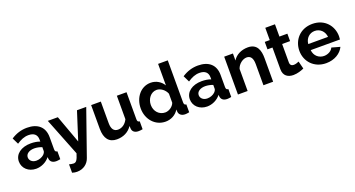

<svg xmlns="http://www.w3.org/2000/svg" viewBox="-53 -1499 4625 2498"><g transform="rotate(-20 2259.0 -250.5)"><path d="M25 -155C25 -61 102 10 207 10C277 10 350 -23 396 -82L399 -55C405 -20 431 7 485 7C499 7 518 5 542 0V-109C519 -111 510 -121 510 -150V-317C510 -456 422 -533 273 -533C193 -533 121 -510 52 -465L95 -377C152 -415 201 -436 259 -436C337 -436 376 -398 376 -332V-304C342 -318 294 -325 250 -325C117 -325 25 -257 25 -155ZM351 -128C326 -104 285 -88 245 -88C186 -88 152 -126 152 -166C152 -215 201 -248 271 -248C304 -248 344 -240 376 -227V-174C376 -161 366 -143 351 -128Z M626 102V218C650 226 672 229 693 229C783 229 848 176 872 104L1092 -524H964L840 -137L699 -524H560L767 0C740 89 722 112 686 112C672 112 649 108 626 102Z M1160 -196C1160 -61 1217 10 1325 10C1413 10 1489 -26 1536 -98L1539 -56C1544 -17 1576 6 1624 6C1639 6 1655 5 1682 0V-109C1659 -111 1650 -121 1650 -150V-524H1516V-199C1485 -135 1433 -104 1381 -104C1324 -104 1294 -145 1294 -225V-524H1160Z M1751 -262C1751 -110 1855 10 2000 10C2072 10 2143 -25 2182 -91L2184 -58C2188 -19 2222 7 2270 7C2285 7 2302 5 2327 0V-109C2304 -111 2296 -121 2296 -150V-730H2162V-432C2127 -491 2062 -533 1985 -533C1849 -533 1751 -413 1751 -262ZM2162 -192C2144 -141 2086 -104 2035 -104C1951 -104 1890 -172 1890 -259C1890 -343 1946 -419 2027 -419C2081 -419 2140 -375 2162 -317Z M2392 -155C2392 -61 2469 10 2574 10C2644 10 2717 -23 2763 -82L2766 -55C2772 -20 2798 7 2852 7C2866 7 2885 5 2909 0V-109C2886 -111 2877 -121 2877 -150V-317C2877 -456 2789 -533 2640 -533C2560 -533 2488 -510 2419 -465L2462 -377C2519 -415 2568 -436 2626 -436C2704 -436 2743 -398 2743 -332V-304C2709 -318 2661 -325 2617 -325C2484 -325 2392 -257 2392 -155ZM2718 -128C2693 -104 2652 -88 2612 -88C2553 -88 2519 -126 2519 -166C2519 -215 2568 -248 2638 -248C2671 -248 2711 -240 2743 -227V-174C2743 -161 2733 -143 2718 -128Z M3489 0V-327C3489 -429 3462 -533 3331 -533C3240 -533 3162 -493 3123 -427V-524H3002V0H3136V-306C3156 -369 3218 -415 3272 -415C3324 -415 3355 -378 3355 -294V0Z M3917 -27 3890 -133C3874 -126 3845 -114 3817 -114C3789 -114 3768 -128 3767 -165V-421H3877V-524H3767V-694H3633V-524H3564V-421H3633V-120C3633 -27 3695 9 3769 9C3826 9 3881 -11 3917 -27Z M4223 10C4339 10 4429 -47 4467 -127L4352 -159C4335 -116 4281 -88 4228 -88C4158 -88 4096 -137 4089 -219H4494C4496 -230 4497 -247 4497 -264C4497 -406 4395 -533 4224 -533C4053 -533 3947 -408 3947 -259C3947 -114 4054 10 4223 10ZM4086 -304C4093 -383 4150 -436 4222 -436C4295 -436 4352 -383 4360 -304Z"/></g></svg>

Font: FIGSv2-sans-serif
Style: Bold
Weight: 700
Designer: Matt McInerney, Pablo Impallari, Rodrigo Fuenzalida,Mirko Velimirovic
Foundry: Matt McInerney, Pablo Impallari, Rodrigo Fuenzalida
Version: Version 4.021;hotconv 1.0.109;makeotfexe 2.5.65596